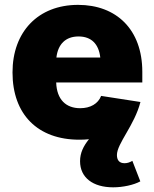

<svg xmlns="http://www.w3.org/2000/svg" viewBox="-20 -573 644 801"><path d="M311 9.8C324.7 9.8 338.4 9.3 351.1 7.8C328.1 36.6 314 64.5 314 99.6C314 168 367.7 208.5 452.1 208.5C492.2 208.5 538.1 198.7 565.4 183.6L532.2 98.1C520 105 510.7 107.9 499.5 107.9C478 107.9 467.8 95.2 467.8 73.7C467.8 25.9 541 -50.3 565.9 -147.5L401.9 -172.9C389.2 -140.1 356.9 -121.6 314.5 -121.6C255.9 -121.6 216.8 -156.7 214.4 -229H573.7V-273.4C573.7 -449.7 465.8 -552.7 305.7 -552.7C138.7 -552.7 32.2 -439.9 32.2 -271C32.2 -95.2 137.7 9.8 311 9.8ZM215.3 -333C221.7 -388.2 253.4 -420.9 307.6 -420.9C361.3 -420.9 392.1 -389.2 398.4 -333Z"/></svg>

Font: Raveo ExtraBold
Style: Regular
Weight: 800
Designer: Jakub Foglar, Rasmus Andersson (Inter)
Foundry: Jakubfoglar.com
Version: Version 1.100;Glyphs 3.2.3 (3260)